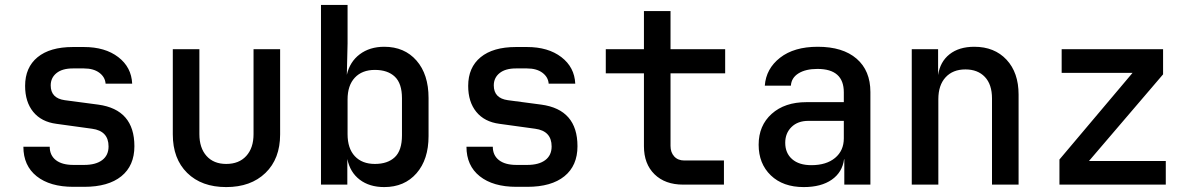

<svg xmlns="http://www.w3.org/2000/svg" viewBox="-20 -750 4840 780"><path d="M278 9Q183 9 129 -34Q75 -77 75 -154H182Q182 -119 207 -99.5Q232 -80 278 -80H322Q369 -80 395 -99.5Q421 -119 421 -155Q421 -218 354 -227L209 -247Q148 -255 115 -295.5Q82 -336 82 -401Q82 -476 132.5 -517.5Q183 -559 276 -559H321Q407 -559 460.5 -518Q514 -477 517 -410H409Q407 -437 383.5 -454.5Q360 -472 321 -472H276Q233 -472 209.5 -453Q186 -434 186 -403Q186 -351 243 -343L379 -325Q526 -305 526 -156Q526 -77 473 -34Q420 9 322 9Z M899 10Q799 10 740.5 -47.5Q682 -105 682 -204V-550H790V-205Q790 -149 819 -116.5Q848 -84 899 -84Q951 -84 980.5 -116.5Q1010 -149 1010 -205V-550H1118V-204Q1118 -105 1058.5 -47.5Q999 10 899 10Z M1541 10Q1481 10 1441.5 -20Q1402 -50 1391 -104V0H1284V-730H1392V-573L1389 -446Q1401 -499 1441.5 -529.5Q1482 -560 1541 -560Q1623 -560 1672 -504Q1721 -448 1721 -352V-197Q1721 -102 1672 -46Q1623 10 1541 10ZM1503 -84Q1555 -84 1584 -111.5Q1613 -139 1613 -200V-351Q1613 -411 1584 -438.5Q1555 -466 1503 -466Q1451 -466 1421.5 -434.5Q1392 -403 1392 -346V-205Q1392 -147 1421.5 -115.5Q1451 -84 1503 -84Z M2078 9Q1983 9 1929 -34Q1875 -77 1875 -154H1982Q1982 -119 2007 -99.5Q2032 -80 2078 -80H2122Q2169 -80 2195 -99.5Q2221 -119 2221 -155Q2221 -218 2154 -227L2009 -247Q1948 -255 1915 -295.5Q1882 -336 1882 -401Q1882 -476 1932.5 -517.5Q1983 -559 2076 -559H2121Q2207 -559 2260.5 -518Q2314 -477 2317 -410H2209Q2207 -437 2183.5 -454.5Q2160 -472 2121 -472H2076Q2033 -472 2009.5 -453Q1986 -434 1986 -403Q1986 -351 2043 -343L2179 -325Q2326 -305 2326 -156Q2326 -77 2273 -34Q2220 9 2122 9Z M2755 0Q2682 0 2639 -42Q2596 -84 2596 -156V-452H2441V-550H2596V-705H2704V-550H2926V-452H2704V-157Q2704 -131 2719 -114.5Q2734 -98 2760 -98H2921V0Z M3245 10Q3161 10 3111.5 -37.5Q3062 -85 3062 -162Q3062 -240 3115 -287.5Q3168 -335 3256 -335H3408V-375Q3408 -470 3301 -470Q3253 -470 3224 -452Q3195 -434 3193 -402H3087Q3092 -471 3149 -515.5Q3206 -560 3302 -560Q3404 -560 3460 -511.5Q3516 -463 3516 -376V0H3410V-103H3409Q3402 -50 3359 -20Q3316 10 3245 10ZM3276 -79Q3337 -79 3372.5 -108.5Q3408 -138 3408 -188V-259H3264Q3221 -259 3195.5 -234Q3170 -209 3170 -170Q3170 -128 3198 -103.5Q3226 -79 3276 -79Z M3684 0V-550H3791V-445Q3799 -499 3837.5 -529.5Q3876 -560 3938 -560Q4020 -560 4069 -507.5Q4118 -455 4118 -366V0H4010V-350Q4010 -407 3981 -437.5Q3952 -468 3902 -468Q3851 -468 3821.5 -436Q3792 -404 3792 -347V0Z M4284 0V-102L4581 -454H4293V-550H4705V-448L4404 -96H4716V0Z"/></svg>

Font: JetBrains Mono NL SemiBold
Style: Regular
Weight: 600
Designer: Philipp Nurullin, Konstantin Bulenkov
Foundry: JetBrains
Version: Version 2.304; ttfautohint (v1.8.4.7-5d5b)